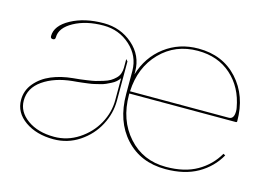

<svg xmlns="http://www.w3.org/2000/svg" viewBox="-76 -662 1117 806"><g transform="rotate(15 482.5 -259.5)"><path d="M415 -318.4Q409.2 -309.6 400.9 -302.2Q392.6 -294.9 381.1 -289.3Q369.6 -283.7 360.4 -279.3Q351.1 -274.9 335.7 -271.2Q320.3 -267.6 311.8 -265.4Q303.2 -263.2 285.6 -261Q268.1 -258.8 262.7 -258.1Q257.3 -257.3 239.7 -255.6Q222.2 -253.9 220.7 -253.9Q144 -246.1 94.2 -211.4Q44.4 -176.8 44.4 -122.1Q44.4 -73.2 90.1 -40.5Q135.7 -7.8 206.5 -7.8Q263.7 -7.8 312.5 -39.8Q361.3 -71.8 388.2 -120.8Q415 -169.9 415 -222.7ZM415 -401.4 422.4 -393.1V-222.7Q422.4 -167 395.3 -115.5Q368.2 -64 317.9 -30.5Q267.6 2.9 206.5 2.9Q131.8 2.9 82.3 -32Q32.7 -66.9 32.7 -122.1Q32.7 -163.1 59.3 -194.8Q85.9 -226.6 127.2 -243.9Q168.5 -261.2 219.7 -266.1Q240.7 -268.1 249 -269Q257.3 -270 280 -273.2Q302.7 -276.4 314.7 -279.3Q326.7 -282.2 345.7 -288.1Q364.7 -293.9 375.7 -300.5Q386.7 -307.1 397 -317.1Q407.2 -327.1 411.1 -339.4Q415 -351.1 415 -363.8ZM465.3 -274.9H894.5Q917 -274.9 917 -309.1Q917 -317.4 915.5 -324.2Q900.4 -409.7 842.5 -461.2Q784.7 -512.7 697.3 -512.7Q599.6 -512.7 534.9 -446.3Q470.2 -379.9 465.3 -274.9ZM452.6 -259.8V-360.4Q452.1 -424.8 403.3 -468.8Q354.5 -512.7 287.1 -512.7Q211.9 -512.7 158.9 -483.6Q106 -454.6 106 -413.1Q106 -402.3 95.7 -402.3Q85 -402.3 85 -413.1Q85 -458.5 143.8 -490.5Q202.6 -522.5 285.6 -522.5Q358.9 -522.5 411.9 -476.1Q464.8 -429.7 464.8 -360.4V-348.1Q488.8 -427.7 551.3 -475.1Q613.8 -522.5 697.3 -522.5Q803.2 -522.5 867.9 -451.4Q932.6 -380.4 932.6 -270Q932.6 -265.1 927.7 -265.1H464.8V-259.8Q464.8 -149.9 528.6 -78.6Q592.3 -7.3 692.4 -7.3Q772.9 -7.3 827.4 -38.6Q881.8 -69.8 912.1 -123L920.9 -118.2Q889.6 -62.5 832.5 -30Q775.4 2.4 692.4 2.4Q584.5 2.4 518.6 -69.6Q452.6 -141.6 452.6 -259.8Z"/></g></svg>

Font: ZnikomitNo25
Style: Regular
Weight: 100
Designer: gluk
Foundry: gluk
Version: Version 0.56